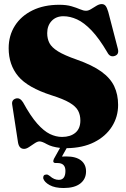

<svg xmlns="http://www.w3.org/2000/svg" viewBox="-20 -734 634 964"><path d="M412 126.5Q412 165 383 187.5Q354 210 299.5 210Q255.5 210 229 195.2Q202.5 180.5 197 161.5Q195.5 143.5 211 142.5Q216.5 141.5 221 143.8Q225.5 146 230.5 150Q251.5 169 275 169Q308.5 169 308.5 124Q308.5 84.5 268.5 84.5H260Q241.5 84.5 250.5 64L281.5 8.5Q239.5 3.5 215.2 -10.2Q191 -24 178.5 -24Q168 -24 154 -14.5Q140 -5 126 4.2Q112 13.5 101 13.5Q76 13.5 70.5 -18.5L41.5 -207Q36.5 -232.5 60 -239.5Q80 -245 95.5 -220.5Q133.5 -151 166.8 -113.5Q200 -76 230.5 -61.2Q261 -46.5 291.5 -46.5Q333.5 -46.5 358.5 -67.5Q383.5 -88.5 383.5 -129Q383.5 -157 372 -178.5Q360.5 -200 329.2 -218.5Q298 -237 239 -255.5Q119 -294 71.2 -351.5Q23.5 -409 23.5 -492Q23.5 -555.5 54.8 -604.8Q86 -654 143.2 -682Q200.5 -710 277.5 -710Q314 -710 339.2 -702.5Q364.5 -695 381.8 -687.5Q399 -680 412 -680Q424 -680 437.5 -688.5Q451 -697 464.8 -705.2Q478.5 -713.5 491 -713.5Q502.5 -713.5 509.8 -705Q517 -696.5 523.5 -674.5L571.5 -490Q579.5 -460.5 555.5 -453Q532 -445.5 519 -471Q477.5 -541.5 439.8 -581Q402 -620.5 367 -636.5Q332 -652.5 298.5 -652.5Q261.5 -652.5 239.2 -628.8Q217 -605 217 -567.5Q217 -539.5 228.2 -517.8Q239.5 -496 271.2 -476.2Q303 -456.5 364.5 -435Q443 -407.5 488.5 -374.8Q534 -342 553.5 -300.8Q573 -259.5 573 -207Q573 -147.5 542 -98.5Q511 -49.5 453.2 -20.2Q395.5 9 314.5 10L291 52Q300.5 51.5 313.5 51.5Q361.5 51.5 386.8 71.5Q412 91.5 412 126.5Z"/></svg>

Font: Fraunces 144pt Soft Black
Style: Regular
Weight: 900
Version: Version 1.000;[b76b70a41]